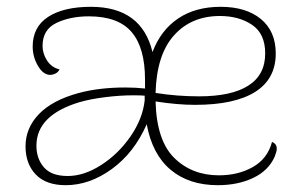

<svg xmlns="http://www.w3.org/2000/svg" viewBox="-20 -532 889 564"><path d="M793 -95Q793 -87 787 -72Q769 -31 724 -9.5Q679 12 620 12Q535 12 481 -33.5Q427 -79 411 -167Q374 -83 308.5 -35.5Q243 12 173 12Q115 12 85 -19.5Q55 -51 55 -102Q55 -156 94.5 -197Q134 -238 212 -259Q272 -275 348 -275Q378 -275 406 -272V-275V-298Q406 -392 366.5 -438Q327 -484 241 -484Q186 -484 145.5 -464.5Q105 -445 105 -397Q105 -375 118 -354.5Q131 -334 155 -328Q150 -319 142 -315.5Q134 -312 128 -312Q107 -312 91.5 -338.5Q76 -365 76 -395Q76 -453 121.5 -482.5Q167 -512 247 -512Q396 -512 428 -379Q452 -443 503 -477.5Q554 -512 628 -512Q703 -512 746.5 -476Q790 -440 790 -375Q790 -300 729.5 -262Q669 -224 553 -224Q501 -224 437 -234Q440 -119 492 -68Q544 -17 623 -17Q680 -17 723 -41.5Q766 -66 779 -115Q793 -110 793 -95ZM437 -259Q500 -249 565 -249Q660 -249 709.5 -280.5Q759 -312 759 -375Q759 -433 720.5 -459Q682 -485 626 -485Q542 -485 491 -428Q440 -371 437 -259ZM405 -237V-243V-251Q395 -252 371 -252Q332 -252 288.5 -246.5Q245 -241 214 -232Q87 -194 87 -104Q87 -66 109 -40.5Q131 -15 179 -15Q227 -15 277.5 -47.5Q328 -80 363.5 -131.5Q399 -183 405 -237Z"/></svg>

Font: Arima Madurai Thin
Style: Regular
Weight: 250
Designer: Joana Correia and Natanael Gama
Foundry: NDISCOVER
Version: Version 1.019; ttfautohint (v1.5) -l 7 -r 28 -G 50 -x 13 -D 